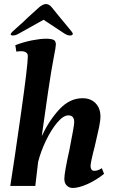

<svg xmlns="http://www.w3.org/2000/svg" viewBox="-20 -922 560 952"><path d="M299 -35Q299 -66 324 -178Q348 -299 348 -316Q348 -350 319 -350Q294 -350 264 -314.5Q234 -279 208 -225Q182 -171 169 -119L155 0H31Q49 -113 83.5 -355.5Q118 -598 118 -644Q118 -656 109 -662Q100 -668 85 -668Q70 -668 61 -666L56 -698Q98 -714 139 -722Q180 -730 208 -730Q234 -730 245.5 -724.5Q257 -719 257 -701Q257 -690 247 -640Q235 -579 218 -464L187 -247Q224 -326 275 -380.5Q326 -435 389 -435Q430 -435 454 -410Q478 -385 478 -345Q478 -323 471 -290Q464 -257 450 -197Q429 -117 429 -98Q429 -90 433 -82.5Q437 -75 448 -75Q465 -75 485 -88L496 -60Q456 -28 413 -9Q370 10 341 10Q323 10 311 -2Q299 -14 299 -35ZM33 -753Q33 -759 66 -787Q96 -813 119 -836L172 -884Q192 -902 208 -902Q224 -902 238 -884L277 -836Q297 -811 320 -784Q341 -760 341 -755Q341 -746 327 -746Q313 -746 296 -758L196 -824L78 -758Q59 -746 44 -746Q33 -746 33 -753Z"/></svg>

Font: Unna
Style: Bold Italic
Weight: 700
Italic angle: -8.05°
Designer: Jorge de Buen Unna
Foundry: Omnibus-Type
Version: Version 2.008